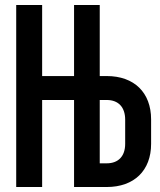

<svg xmlns="http://www.w3.org/2000/svg" viewBox="-20 -750 640 770"><path d="M149 0V-349H277V0H408C518 0 586 -66 586 -173V-271C586 -379 518 -445 408 -445H380V-730H277V-445H149V-730H45V0ZM380 -349H408C455 -349 482 -320 482 -270V-173C482 -124 455 -95 408 -95H380Z"/></svg>

Font: Tekne LDO
Style: Bold
Weight: 700
Monospace: yes
Designer: Alessio Laiso, Mario Rullo, Paolo Rosset
Foundry: Alessio Laiso
Version: Version 1.000;hotconv 1.0.109;makeotfexe 2.5.65596